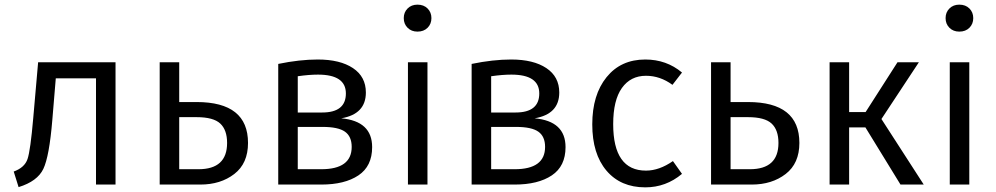

<svg xmlns="http://www.w3.org/2000/svg" viewBox="-20 -794 4285 826"><path d="M144 -526H477V0H393V-457H220L205 -277Q192 -121 166.5 -67.5Q141 -14 60 11L39 -56Q86 -73 98.5 -110Q111 -147 123 -286Z M826 -355Q1047 -355 1047 -179Q1047 -91 988 -45.5Q929 0 842 0H667V-526H751V-355ZM834 -66Q957 -66 957 -179Q957 -235 927.5 -262.5Q898 -290 826 -290H751V-66Z M1448 -285Q1581 -273 1581 -161Q1581 -79 1522 -39.5Q1463 0 1362 0H1177V-519Q1269 -538 1347 -538Q1443 -538 1498.5 -501Q1554 -464 1554 -396Q1554 -303 1448 -285ZM1348 -473Q1310 -473 1261 -466V-310H1366Q1468 -310 1468 -392Q1468 -473 1348 -473ZM1362 -66Q1493 -66 1493 -162Q1493 -207 1464 -227.5Q1435 -248 1368 -248H1261V-66Z M1776 -774Q1803 -774 1819.5 -757.5Q1836 -741 1836 -716Q1836 -691 1819.5 -674.5Q1803 -658 1776 -658Q1750 -658 1733.5 -674.5Q1717 -691 1717 -716Q1717 -741 1733.5 -757.5Q1750 -774 1776 -774ZM1819 -526V0H1735V-526Z M2280 -285Q2413 -273 2413 -161Q2413 -79 2354 -39.5Q2295 0 2194 0H2009V-519Q2101 -538 2179 -538Q2275 -538 2330.5 -501Q2386 -464 2386 -396Q2386 -303 2280 -285ZM2180 -473Q2142 -473 2093 -466V-310H2198Q2300 -310 2300 -392Q2300 -473 2180 -473ZM2194 -66Q2325 -66 2325 -162Q2325 -207 2296 -227.5Q2267 -248 2200 -248H2093V-66Z M2756 -538Q2847 -538 2914 -482L2873 -429Q2820 -468 2759 -468Q2693 -468 2655.5 -415.5Q2618 -363 2618 -260Q2618 -60 2759 -60Q2816 -60 2875 -101L2914 -46Q2845 12 2756 12Q2650 12 2589 -60Q2528 -132 2528 -259Q2528 -386 2589.5 -462Q2651 -538 2756 -538Z M3198 -355Q3419 -355 3419 -179Q3419 -91 3360 -45.5Q3301 0 3214 0H3039V-526H3123V-355ZM3206 -66Q3329 -66 3329 -179Q3329 -235 3299.5 -262.5Q3270 -290 3198 -290H3123V-66Z M3933 -526 3772 -282 3954 0H3854L3703 -246H3633V0H3549V-526H3633V-312H3704L3841 -526Z M4107 -774Q4134 -774 4150.5 -757.5Q4167 -741 4167 -716Q4167 -691 4150.5 -674.5Q4134 -658 4107 -658Q4081 -658 4064.5 -674.5Q4048 -691 4048 -716Q4048 -741 4064.5 -757.5Q4081 -774 4107 -774ZM4150 -526V0H4066V-526Z"/></svg>

Font: FiraGO Book
Style: Regular
Weight: 350
Designer: bBox Type
Foundry: bBox Type GmbH
Version: Version 1.001;PS 001.001;hotconv 1.0.88;makeotf.lib2.5.64775